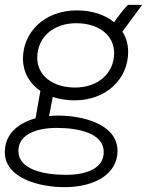

<svg xmlns="http://www.w3.org/2000/svg" viewBox="-27 -569 608 794"><path d="M281 -154C416 -154 503 -246 503 -354C503 -386 495 -414 479 -438L561 -549H502C484 -531 463 -503 445 -477C407 -508 354 -526 291 -526C155 -526 68 -434 68 -327C68 -269 96 -223 140 -193L120 -80C45 -59 -7 -13 -7 60C-7 169 137 205 240 205C364 205 459 151 459 55C459 -55 317 -91 213 -91C201 -91 188 -90 176 -89L191 -168C218 -159 249 -154 281 -154ZM245 154C154 154 49 132 49 55C49 -11 120 -40 207 -40C299 -40 402 -18 402 60C402 123 339 154 245 154ZM284 -207C189 -207 127 -258 127 -330C127 -416 195 -473 288 -473C383 -473 445 -422 445 -350C445 -264 376 -207 284 -207Z"/></svg>

Font: Fixel Display Light
Style: Italic
Weight: 300
Italic angle: -10°
Designer: AlfaBravo + MacPaw
Foundry: Kyrylo Tkachov, Marchela Mozhyna, Serhii Makarenko, Maria Weinstein, Zakhar Kryvoshyya
Version: Version 1.210;Glyphs 3.2 (3217)